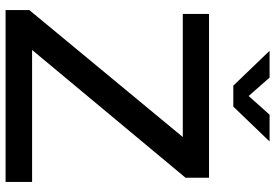

<svg xmlns="http://www.w3.org/2000/svg" viewBox="-169 -817 986 688"><g transform="rotate(90 324.0 -473.0)"><path d="M16 0V-85L471 -635H30V-729H617V-645L159 -95H632V0ZM287 -816 162 -946H258L324 -871L391 -946H487L362 -816Z"/></g></svg>

Font: BDO Grotesk
Style: Regular
Weight: 400
Designer: Deni Anggara
Foundry: Lokal Container
Version: Version 2.000